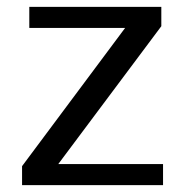

<svg xmlns="http://www.w3.org/2000/svg" viewBox="-20 -537 535 557"><path d="M44 0H453V-61H149L448 -461V-517H65V-456H343L44 -55Z"/></svg>

Font: United Sans
Style: Regular
Weight: 400
Designer: Pablo Impallari, Rodrigo Fuenzalida (Modified by Dan O. Williams)
Version: Version 1.000;PS 001.000;hotconv 1.0.88;makeotf.lib2.5.64775